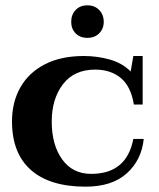

<svg xmlns="http://www.w3.org/2000/svg" viewBox="-20 -690 596 720"><path d="M247 -608Q247 -635 263.5 -652.5Q280 -670 308 -670Q335 -670 352 -652.5Q369 -635 369 -608Q369 -582 352 -565Q335 -548 308 -548Q280 -548 263.5 -565Q247 -582 247 -608ZM25 -235Q25 -307 56.5 -362.5Q88 -418 148.5 -449Q209 -480 294 -480Q344 -480 391 -467Q438 -454 470 -422L480 -480H515V-298H482Q471 -366 433 -397.5Q395 -429 337 -429Q258 -429 216 -374Q174 -319 174 -234Q174 -147 213 -92.5Q252 -38 322 -38Q455 -38 480 -169H519Q511 -90 455.5 -40Q400 10 301 10Q167 10 96 -52.5Q25 -115 25 -235Z"/></svg>

Font: Taviraj SemiBold
Style: Regular
Weight: 600
Designer: Katatrad Team
Foundry: CadsonDemak
Version: Version 1.001